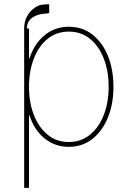

<svg xmlns="http://www.w3.org/2000/svg" viewBox="-20 -680 626 904"><path d="M106.5 -545.5H116.5V-406.2H119.3Q141.3 -474.1 189.8 -514Q238.3 -554 304 -554Q368.6 -554 415.7 -516.9Q462.7 -479.8 488.5 -415.8Q514.2 -351.9 514.2 -271.3Q514.2 -191.1 488.3 -127.1Q462.4 -63.2 415.1 -25.9Q367.9 11.4 304 11.4Q239 11.4 189.8 -28.4Q140.6 -68.2 119.3 -136.4H116.5V204.5H93.8V-545.5Q93.4 -577.1 107.4 -603Q121.4 -628.9 144.2 -644.2Q166.9 -659.4 191.8 -659.1Q194.2 -659.1 199.2 -659.4Q210.2 -660.5 211.6 -659.1V-617.9Q204.5 -619 203.7 -618.1Q202.8 -617.2 206 -616.5Q160.2 -616.1 133.2 -597.7Q106.2 -579.2 106.5 -545.5ZM116.5 -271.3Q116.5 -197.4 139.4 -138.7Q162.3 -79.9 204.4 -45.6Q246.4 -11.4 304 -11.4Q361.5 -11.4 403.6 -45.6Q445.7 -79.9 468.6 -138.7Q491.5 -197.4 491.5 -271.3Q491.5 -345.2 468.8 -403.9Q446 -462.7 403.9 -497Q361.9 -531.2 304 -531.2Q246.1 -531.2 204 -497Q161.9 -462.7 139.2 -403.9Q116.5 -345.2 116.5 -271.3Z"/></svg>

Font: Inter UI Thin
Style: Regular
Weight: 100
Designer: Rasmus Andersson
Foundry: rsms
Version: 3.2;8d6f07862